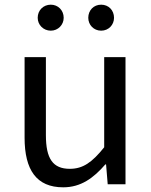

<svg xmlns="http://www.w3.org/2000/svg" viewBox="-20 -787 647 820"><path d="M250 13C325 13 379 -26 430 -85H433L440 0H516V-543H425V-158C373 -93 334 -66 278 -66C206 -66 176 -109 176 -210V-543H85V-199C85 -61 136 13 250 13ZM197 -656C228 -656 252 -681 252 -711C252 -743 228 -767 197 -767C165 -767 141 -743 141 -711C141 -681 165 -656 197 -656ZM412 -656C444 -656 467 -681 467 -711C467 -743 444 -767 412 -767C380 -767 357 -743 357 -711C357 -681 380 -656 412 -656Z"/></svg>

Font: Noto Sans CJK JP Regular
Style: Regular
Weight: 400
Designer: Ryoko NISHIZUKA (kana & ideographs); Paul D. Hunt (Latin, Greek & Cyrillic); Wenlong ZHANG (bopomofo); Sandoll Communica
Foundry: Adobe Systems Incorporated
Version: Version 1.001;PS 1.001;hotconv 1.0.78;makeotf.lib2.5.61930